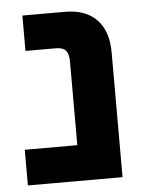

<svg xmlns="http://www.w3.org/2000/svg" viewBox="-47 -642 531 681"><g transform="rotate(-5 218.5 -301.0)"><path d="M25 0V-127H212V-425Q212 -451 202 -463.5Q192 -476 166 -476H58V-602H210Q283 -602 322.5 -561Q362 -520 362 -444V0Z"/></g></svg>

Font: Noto Sans
Style: Bold
Weight: 700
Designer: Monotype Design Team
Foundry: Monotype Imaging Inc.
Version: Version 2.000;GOOG;noto-source:20170915:90ef993387c0; ttfaut